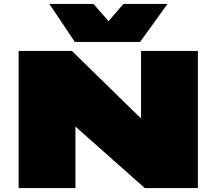

<svg xmlns="http://www.w3.org/2000/svg" viewBox="-20 -960 1105 980"><path d="M75 0V-700H347L700 -355V-700H990V0H719L365 -314V0ZM835 -940 695 -746H362L232 -940H457L534 -852L610 -940Z"/></svg>

Font: Georama ExtraExtended Black
Style: Regular
Weight: 900
Width: 8
Designer: Jean-Baptiste Levee
Foundry: Production Type
Version: Version 1.000